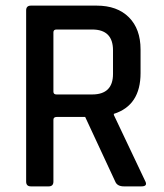

<svg xmlns="http://www.w3.org/2000/svg" viewBox="-20 -663 582 683"><path d="M153 0H90Q73 0 73 -17V-626Q73 -643 90 -643H324Q397 -643 438.5 -601.5Q480 -560 480 -487V-403Q480 -288 385 -258V-254L496 -20Q507 0 483 0H421Q397 0 390 -17L283 -247H182Q170 -247 170 -237V-17Q170 0 153 0ZM181 -327H308Q382 -327 382 -400V-484Q382 -558 308 -558H181Q170 -558 170 -548V-337Q170 -327 181 -327Z"/></svg>

Font: Rajdhani Semibold
Style: Regular
Weight: 600
Designer: Satya Rajpurohit, Jyotish Sonowal
Foundry: Indian Type Foundry
Version: Version 1.200;PS 1.0;hotconv 1.0.78;makeotf.lib2.5.61930; tt